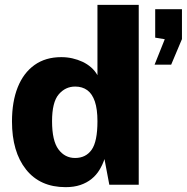

<svg xmlns="http://www.w3.org/2000/svg" viewBox="-20 -763 772 793"><path d="M251 10Q145.5 10 87.5 -63Q29.5 -136 29.5 -261.5Q29.5 -343 53.2 -402.5Q77 -462 122.5 -494.5Q168 -527 233 -527Q257 -527 279 -522Q301 -517 320.8 -507.8Q340.5 -498.5 356.2 -484.8Q372 -471 382.5 -452.5V-743H553V0H431.5L411.5 -106Q403.5 -82 390.5 -60.8Q377.5 -39.5 358 -23.8Q338.5 -8 312 1Q285.5 10 251 10ZM290 -110.5Q334.5 -110.5 358.5 -144.5Q382.5 -178.5 382.5 -262.5Q382.5 -312 371.8 -343.8Q361 -375.5 340.5 -390.5Q320 -405.5 290.5 -405.5Q250 -405.5 222.5 -373.2Q195 -341 195 -262.5Q195 -181.5 221.5 -146Q248 -110.5 290 -110.5ZM618.5 -496 660.5 -601 621 -607.5V-725H731.5V-601.5L687 -496Z"/></svg>

Font: Public Sans Thin ExtraBold
Style: Regular
Weight: 800
Version: Version 1.007